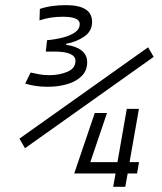

<svg xmlns="http://www.w3.org/2000/svg" viewBox="-20 -723 626 743"><path d="M418 0 427.2 -51.8H266.6L267.6 -52.7L346.7 -285.6H394L329.6 -95.7H434.6L470.7 -301.8H517.6L481.4 -95.7H518.1L510.3 -51.8H474.1L464.8 0ZM164.6 -387.2Q138.2 -387.2 116.5 -390.6Q94.7 -394 77.6 -399.9L98.6 -442.4Q111.8 -439.5 129.9 -435.8Q147.9 -432.1 170.9 -432.1Q210 -432.1 241 -445.3Q272 -458.5 272 -487.3Q272 -523.4 190.4 -523.4H157.2L162.1 -567.4Q193.8 -570.3 222.9 -577.6Q252 -585 270.3 -597.9Q288.6 -610.8 288.6 -630.4Q288.6 -658.2 222.7 -658.2Q173.8 -658.2 132.8 -644L134.3 -688.5Q157.2 -696.3 182.6 -699.7Q208 -703.1 235.4 -703.1Q336.4 -703.1 336.4 -638.2Q336.4 -602.1 305.7 -581.3Q274.9 -560.5 236.8 -553.7L235.8 -549.3Q273.4 -544.9 295.4 -527.8Q317.4 -510.7 317.4 -482.4Q317.4 -449.7 295.9 -428.5Q274.4 -407.2 239.7 -397.2Q205.1 -387.2 164.6 -387.2ZM76.7 -149.4 55.2 -186.5 553.2 -540 574.7 -502.9Z"/></svg>

Font: CaskaydiaCove NFP ExtraLight
Style: Italic
Weight: 200
Italic angle: -10°
Designer: Aaron Bell
Foundry: Saja Typeworks
Version: Version 2111.001; VTT 6.35;Nerd Fonts 3.1.1